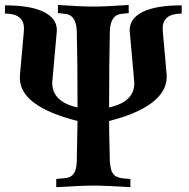

<svg xmlns="http://www.w3.org/2000/svg" viewBox="-20 -754 763 775"><path d="M60.5 -450.7 76.2 -626.5Q76.7 -631.3 76.7 -639.2Q76.7 -699.2 0 -699.2V-732.4Q102.5 -732.4 156 -706.1Q209.5 -679.7 209.5 -632.8Q209.5 -631.3 209.2 -628.7Q209 -626 209 -624.5L191.4 -427.7Q191.4 -426.8 191.2 -423.8Q190.9 -420.9 190.9 -419.9Q190.9 -342.8 293 -320.3Q293 -506.3 290 -625.5Q288.6 -692.9 244.6 -697.8L213.9 -701.2V-733.9Q308.1 -727.5 356.4 -727.5Q404.3 -727.5 499.5 -733.9V-701.2L468.8 -697.8Q424.8 -692.9 423.3 -625.5Q420.4 -501.5 420.4 -320.3Q522 -342.8 522 -417Q522 -423.8 521.5 -427.7L503.9 -624.5Q503.4 -627 503.4 -631.8Q503.4 -679.7 556.4 -706.1Q609.4 -732.4 713.4 -732.4V-699.2Q636.7 -699.2 636.7 -639.2Q636.7 -631.3 637.2 -626.5L652.8 -450.7V-442.9Q652.8 -385.3 594.2 -340.1Q535.6 -294.9 420.4 -265.6Q420.4 -213.9 422.9 -128.4Q422.9 -114.7 423.3 -103.5Q423.8 -92.3 425.8 -83.5Q427.7 -74.7 429 -67.9Q430.2 -61 434.6 -55.9Q439 -50.8 441.2 -47.4Q443.4 -43.9 450.4 -41.3Q457.5 -38.6 460.9 -37.1Q464.4 -35.6 474.1 -34.4Q483.9 -33.2 488.8 -33Q493.7 -32.7 506.3 -31.7V1.5Q402.8 -4.9 356.4 -4.9Q310.5 -4.9 207 1.5V-31.7L244.6 -35.2Q267.1 -37.1 278.3 -54.2Q289.6 -71.3 290 -106.9Q290 -140.6 291.5 -192.4Q293 -244.1 293 -265.6Q60.1 -324.7 60.1 -439.5Q60.1 -446.8 60.5 -450.7Z"/></svg>

Font: Flanker
Style: Bold
Weight: 700
Designer: Flanker
Foundry: Flanker
Version: Version 2.021